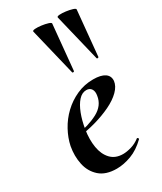

<svg xmlns="http://www.w3.org/2000/svg" viewBox="-189 -803 745 884"><g transform="rotate(-30 183.0 -361.0)"><path d="M160 12Q102 12 69.5 -17Q37 -46 27.5 -91Q18 -136 27 -185Q35 -224 56 -262.5Q77 -301 109 -331.5Q141 -362 182 -380.5Q223 -399 270 -399Q311 -399 331.5 -385Q352 -371 350 -345Q347 -319 323 -295Q299 -271 259.5 -252Q220 -233 171.5 -219.5Q123 -206 73 -201L75 -214Q146 -225 194 -250.5Q242 -276 249 -324Q253 -346 244.5 -359Q236 -372 218 -372Q195 -372 176.5 -351.5Q158 -331 144.5 -296Q131 -261 124 -218Q116 -167 123 -125Q130 -83 154 -57.5Q178 -32 219 -32Q238 -32 262.5 -39Q287 -46 309 -63Q311 -65 314.5 -61Q318 -57 316 -55Q278 -18 237.5 -3Q197 12 160 12ZM203 -475 142 -727Q141 -733 155 -734Q169 -735 188 -732.5Q207 -730 221.5 -725.5Q236 -721 236 -716L213 -476Q213 -474 208.5 -473Q204 -472 203 -475ZM333 -475 272 -727Q271 -733 285 -734Q299 -735 318 -732.5Q337 -730 351.5 -725.5Q366 -721 366 -716L343 -476Q343 -474 338.5 -473Q334 -472 333 -475Z"/></g></svg>

Font: Cormorant Light
Style: Bold Italic
Weight: 700
Italic angle: -10°
Version: Version 4.000